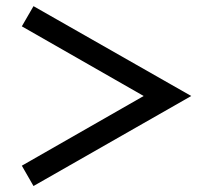

<svg xmlns="http://www.w3.org/2000/svg" viewBox="-20 -606 674 627"><path d="M89.4 1.5 51.3 -64.9 449.2 -292.5 51.3 -520 89.4 -585.9 604.5 -292.5Z"/></svg>

Font: HK Grotesk SemiBold Legacy
Style: Regular
Weight: 600
Designer: Alfredo Marco Pradil
Foundry: Hanken Design Co.
Version: Version 2.022;PS 002.022;hotconv 1.0.88;makeotf.lib2.5.64775